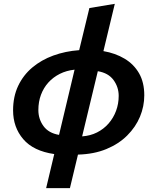

<svg xmlns="http://www.w3.org/2000/svg" viewBox="-20 -796 811 1001"><path d="M220.5 185 262.8 7.2Q154.2 -8.5 101.2 -70.5Q48.2 -132.5 48.2 -220.8Q48.2 -292.2 74.6 -348.1Q101 -404 148.1 -443.8Q195.2 -483.5 257.9 -506.4Q320.5 -529.2 392.8 -534.5L446 -754L578.5 -776L519.2 -529.5Q581.5 -518.8 629.5 -490.1Q677.5 -461.5 704.9 -414.1Q732.2 -366.8 732.2 -299Q732.2 -241.5 709.8 -187.5Q687.2 -133.5 643.1 -89.5Q599 -45.5 534.6 -18.9Q470.2 7.8 386.5 10L344.5 185ZM287.8 -92.8 368.8 -432.8Q326.2 -428.2 291.8 -410.9Q257.2 -393.5 232.2 -365.9Q207.2 -338.2 193.6 -301.8Q180 -265.2 180 -222.2Q180 -175.5 206.6 -138.8Q233.2 -102 287.8 -92.8ZM408.2 -85Q451 -88 485.8 -105.5Q520.5 -123 545.9 -151.9Q571.2 -180.8 585 -217.8Q598.8 -254.8 598.8 -296Q598.8 -341.8 572 -378.6Q545.2 -415.5 490 -424.8Z"/></svg>

Font: Ubuntu Sans
Style: Italic
Weight: 400
Italic angle: -13.5°
Designer: Dalton Maag Ltd
Foundry: Dalton Maag Ltd
Version: Version 1.006